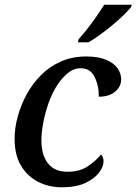

<svg xmlns="http://www.w3.org/2000/svg" viewBox="-20 -786 580 816"><path d="M242 10Q188 10 142.5 -13Q97 -36 69.5 -81.5Q42 -127 42 -197Q42 -241 55 -289.5Q68 -338 92.5 -383.5Q117 -429 153.5 -466Q190 -503 238.5 -524.5Q287 -546 346 -546Q398 -546 431 -532Q464 -518 479.5 -496Q495 -474 495 -448Q495 -429 484 -412.5Q473 -396 452 -385.5Q431 -375 400 -375Q400 -424 381.5 -460Q363 -496 323 -496Q293 -496 267 -474.5Q241 -453 220 -419Q199 -385 185 -344Q171 -303 163.5 -262.5Q156 -222 156 -190Q156 -127 184 -91.5Q212 -56 266 -56Q319 -56 353.5 -79.5Q388 -103 409 -129Q414 -126 417 -118Q420 -110 420 -101Q420 -78 401 -52.5Q382 -27 343 -8.5Q304 10 242 10ZM314 -619Q332 -639 351.5 -664Q371 -689 389.5 -715.5Q408 -742 423 -766H540L537 -756Q525 -741 504.5 -721Q484 -701 458 -679.5Q432 -658 406 -639Q380 -620 356 -606H311Z"/></svg>

Font: ET Text
Style: Italic
Weight: 470
Italic angle: -12°
Designer: Monotype Design Team
Foundry: Monotype Imaging Inc.
Version: Version 2.009